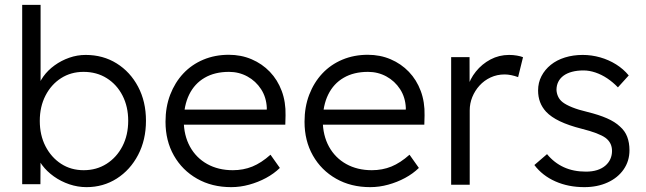

<svg xmlns="http://www.w3.org/2000/svg" viewBox="-20 -760 2656 790"><path d="M335.9 10Q299.8 10 265 -1.8Q230.1 -13.7 201.5 -34.2Q172.8 -54.7 153.4 -80.6Q134.1 -106.5 127.8 -134.9L147 -143.1L146.3 -2H71.3V-740H147V-385.8L133.4 -390.7Q140.1 -419.8 158.4 -445.3Q176.8 -470.9 204.4 -490.9Q232.1 -511 265 -522.5Q297.8 -534 332.5 -534Q404.2 -534 460 -499.1Q515.9 -464.3 548.2 -403.2Q580.6 -342 580.6 -263.3Q580.6 -184.3 548.2 -122.5Q515.9 -60.7 460.4 -25.3Q404.9 10 335.9 10ZM324.3 -59.7Q377.3 -59.7 418.7 -86.1Q460.1 -112.5 483.8 -158.3Q507.5 -204.2 507.5 -263.3Q507.5 -321.1 484.2 -366.6Q460.8 -412.2 419.4 -438.2Q378 -464.3 323.6 -464.3Q271.9 -464.3 231.3 -438.4Q190.8 -412.5 167.2 -366.8Q143.7 -321.1 143.7 -262.7Q143.7 -203.9 167.2 -158.2Q190.8 -112.5 231.3 -86.1Q271.9 -59.7 324.3 -59.7Z M931.3 10Q851.9 10 791 -24.7Q730 -59.3 695.5 -120Q661 -180.7 661 -259Q661 -320 680.3 -370.3Q699.7 -420.7 734.1 -457.5Q768.6 -494.3 816.6 -514.5Q864.6 -534.6 921.2 -534.6Q971.9 -534.6 1015.2 -516.2Q1058.6 -497.7 1090.4 -464.5Q1122.2 -431.3 1139.2 -385.7Q1156.2 -340 1154.9 -285L1153.9 -247.1H715.4L700.2 -308.9H1091.2L1077.2 -291.9L1077.8 -316.2Q1075.9 -359.7 1054.2 -393.1Q1032.5 -426.5 997.9 -445.4Q963.3 -464.3 922.3 -464.3Q863.5 -464.3 822 -440Q780.4 -415.8 758.4 -370.9Q736.4 -326 736 -263.7Q736.4 -202.6 761.7 -156.5Q787.1 -110.5 832.6 -85.1Q878.2 -59.7 937.9 -59.7Q981.3 -59.7 1018.3 -74.7Q1055.3 -89.8 1093 -123.4L1131.5 -69Q1107.2 -45.3 1074.7 -27.8Q1042.2 -10.3 1005.4 -0.2Q968.6 10 931.3 10Z M1503.3 10Q1423.9 10 1363 -24.7Q1302 -59.3 1267.5 -120Q1233 -180.7 1233 -259Q1233 -320 1252.3 -370.3Q1271.7 -420.7 1306.1 -457.5Q1340.6 -494.3 1388.6 -514.5Q1436.6 -534.6 1493.2 -534.6Q1543.9 -534.6 1587.2 -516.2Q1630.6 -497.7 1662.4 -464.5Q1694.2 -431.3 1711.2 -385.7Q1728.2 -340 1726.9 -285L1725.9 -247.1H1287.4L1272.2 -308.9H1663.2L1649.2 -291.9L1649.8 -316.2Q1647.9 -359.7 1626.2 -393.1Q1604.5 -426.5 1569.9 -445.4Q1535.3 -464.3 1494.3 -464.3Q1435.5 -464.3 1394 -440Q1352.4 -415.8 1330.4 -370.9Q1308.4 -326 1308 -263.7Q1308.4 -202.6 1333.7 -156.5Q1359.1 -110.5 1404.6 -85.1Q1450.2 -59.7 1509.9 -59.7Q1553.3 -59.7 1590.3 -74.7Q1627.3 -89.8 1665 -123.4L1703.5 -69Q1679.2 -45.3 1646.7 -27.8Q1614.2 -10.3 1577.4 -0.2Q1540.6 10 1503.3 10Z M1836.3 0V-525H1912L1912.3 -372.8L1903.7 -398.7Q1913.3 -435 1938.2 -465.8Q1963 -496.6 1998.1 -515.3Q2033.3 -534 2074.7 -534Q2091.7 -534 2106.9 -531.3Q2122 -528.7 2132 -524.7L2111.8 -442.7Q2098.4 -447.7 2083.9 -450.7Q2069.4 -453.7 2056.4 -453.7Q2025.1 -453.7 1998.5 -441.3Q1972 -428.9 1953 -407.9Q1934 -386.9 1923.3 -360.7Q1912.7 -334.5 1912.7 -306.2V0Z M2384.3 10Q2318.3 10 2265 -13.7Q2211.7 -37.3 2178.7 -81L2230.8 -125.8Q2260.1 -90.2 2299.9 -72Q2339.6 -53.8 2391 -53.8Q2416.7 -53.8 2436.8 -60.1Q2456.8 -66.5 2470.5 -78.2Q2484.2 -89.9 2491.2 -105.4Q2498.2 -120.9 2498.2 -139Q2498.2 -172.7 2471.5 -192.8Q2458.1 -202.5 2433.8 -211.8Q2409.4 -221.2 2373.4 -230.2Q2319.7 -243.8 2283.6 -261.1Q2247.4 -278.4 2226.8 -300.4Q2210.1 -318.7 2202.1 -340.2Q2194 -361.7 2194 -387.7Q2194 -420 2207.9 -446.7Q2221.7 -473.3 2246.2 -493.2Q2270.7 -513 2304.5 -523.5Q2338.3 -534 2377.7 -534Q2414 -534 2449.3 -524Q2484.6 -514 2515 -495Q2545.3 -476 2567 -449.6L2522.5 -400.5Q2502.4 -421.5 2478.8 -437.4Q2455.1 -453.2 2429.9 -461.7Q2404.7 -470.2 2381 -470.2Q2354.9 -470.2 2334 -464.7Q2313.2 -459.2 2298.8 -448.7Q2284.4 -438.1 2277.1 -423.3Q2269.7 -408.4 2269.7 -390Q2270.4 -375.7 2276.4 -362.7Q2282.4 -349.6 2294.4 -340Q2308.5 -328.9 2334 -318.6Q2359.5 -308.2 2396.6 -299.5Q2444.9 -287.6 2477.7 -273.1Q2510.6 -258.6 2530.6 -239.6Q2551.6 -221.3 2560.8 -196.9Q2570 -172.6 2570 -141.6Q2570 -97.3 2546 -62.8Q2522 -28.3 2480 -9.2Q2438 10 2384.3 10Z"/></svg>

Font: Lexend Medium
Style: Regular
Weight: 500
Designer: Bonnie Shaver-Troup, Thomas Jockin
Foundry: Lexend
Version: Version 1.005